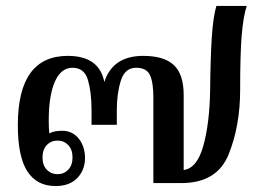

<svg xmlns="http://www.w3.org/2000/svg" viewBox="-20 -616 889 646"><path d="M40 -195Q40 -428 208 -428Q314 -428 331 -340Q359 -428 462 -428Q532 -428 565 -397Q598 -366 598 -296V-44Q643 -50 664 -125Q685 -200 687 -311Q688 -419 692.5 -489Q697 -559 708 -596H810Q798 -558 793 -494.5Q788 -431 788 -314Q788 -192 749 -96Q710 0 590 0H496V-288Q496 -339 484.5 -363.5Q473 -388 438 -388Q400 -388 386.5 -344.5Q373 -301 373 -246V-196H288V-246Q288 -305 276 -346.5Q264 -388 224 -388Q185 -388 164.5 -341Q144 -294 144 -211Q144 -183 146 -167Q161 -176 189 -176Q224 -176 245 -149.5Q266 -123 266 -84Q266 -44 240 -17Q214 10 167 10Q104 10 72 -39.5Q40 -89 40 -195ZM224 -86Q224 -113 209.5 -128Q195 -143 174 -143Q152 -143 137.5 -128Q123 -113 123 -86Q123 -60 137.5 -45Q152 -30 174 -30Q195 -30 209.5 -45Q224 -60 224 -86Z"/></svg>

Font: Trirong Medium
Style: Regular
Weight: 500
Designer: Katatrad Team
Foundry: CadsonDemak
Version: Version 1.001